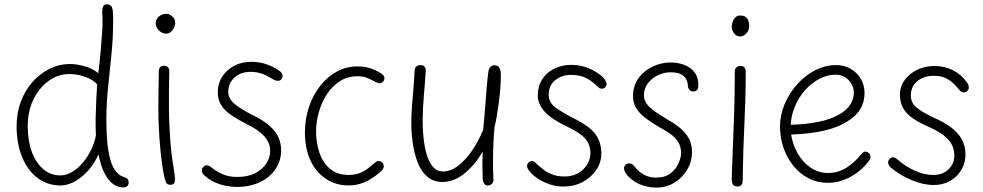

<svg xmlns="http://www.w3.org/2000/svg" viewBox="-20 -839 4501 879"><path d="M448 -779Q448 -792 449.5 -801Q451 -810 455.5 -814.5Q460 -819 469 -819Q481 -819 487.5 -813Q494 -807 496 -791.5Q498 -776 498 -748Q498 -668 490.5 -592Q483 -516 475 -441.5Q467 -367 467 -293Q467 -203 476.5 -146.5Q486 -90 505 -62Q524 -34 552 -27Q569 -22 569 -4Q569 6 563 12.5Q557 19 545 19Q504 19 474.5 -20Q445 -59 431 -133Q421 -109 403.5 -83.5Q386 -58 362.5 -37Q339 -16 312 -3Q285 10 257 10Q197 10 152 -24Q107 -58 81.5 -119.5Q56 -181 56 -262Q56 -322 75.5 -374Q95 -426 129.5 -464.5Q164 -503 208 -524.5Q252 -546 300 -546Q335 -546 371 -534.5Q407 -523 430 -504Q436 -551 440.5 -601Q445 -651 448 -697.5Q451 -744 448 -779ZM107 -262Q107 -195 125.5 -144.5Q144 -94 177.5 -65Q211 -36 257 -36Q284 -36 310.5 -52Q337 -68 359 -94Q381 -120 397 -153Q413 -186 419 -219Q417 -260 418 -305Q419 -350 421 -390Q423 -430 425 -453Q404 -475 369 -487.5Q334 -500 298 -500Q246 -500 202.5 -468.5Q159 -437 133 -383.5Q107 -330 107 -262Z M707 -515Q708 -527 714.5 -532.5Q721 -538 731 -538Q738 -538 743 -535.5Q748 -533 751.5 -528Q755 -523 755 -515Q754 -470 753.5 -426.5Q753 -383 753.5 -338Q754 -293 756.5 -245.5Q759 -198 764 -147Q768 -110 774.5 -73.5Q781 -37 781 -16Q781 -6 776.5 0.5Q772 7 761 7Q754 7 748 4.5Q742 2 738 -10Q731 -30 725 -67.5Q719 -105 714.5 -152Q710 -199 707.5 -248.5Q705 -298 705 -341Q705 -384 705.5 -415Q706 -446 706.5 -470Q707 -494 707 -515ZM693 -732Q693 -745 700 -755Q707 -765 718.5 -770.5Q730 -776 741 -776Q750 -776 759 -771Q768 -766 775 -757Q782 -748 782 -733Q782 -722 776 -710.5Q770 -699 761 -692Q752 -685 741 -685Q729 -685 718 -691.5Q707 -698 700 -709Q693 -720 693 -732Z M1260 -514Q1267 -509 1270.5 -503Q1274 -497 1274 -491Q1274 -483 1268 -476Q1262 -469 1252 -469Q1242 -469 1231 -475.5Q1220 -482 1205.5 -490Q1191 -498 1171.5 -504Q1152 -510 1126 -510Q1082 -510 1053.5 -484Q1025 -458 1025 -418Q1025 -388 1052.5 -364.5Q1080 -341 1133 -314Q1185 -289 1214 -263Q1243 -237 1255 -209.5Q1267 -182 1267 -150Q1267 -104 1242 -66Q1217 -28 1172 -6Q1127 16 1066 17Q1042 17 1015.5 12Q989 7 963.5 -4.5Q938 -16 917 -35Q910 -40 907 -46Q904 -52 904 -58Q904 -68 911 -75Q918 -82 927 -82Q936 -82 944.5 -75Q953 -68 965 -60Q982 -48 1006.5 -38.5Q1031 -29 1067 -29Q1116 -29 1149 -46.5Q1182 -64 1199.5 -91Q1217 -118 1217 -148Q1217 -184 1191 -214Q1165 -244 1109 -271Q1072 -290 1041.5 -310Q1011 -330 994 -355.5Q977 -381 977 -414Q977 -457 997.5 -488.5Q1018 -520 1052.5 -538Q1087 -556 1131 -556Q1167 -556 1199.5 -545Q1232 -534 1260 -514Z M1720 -506Q1732 -499 1736 -493Q1740 -487 1740 -481Q1740 -472 1733.5 -465Q1727 -458 1717 -458Q1714 -458 1709.5 -459.5Q1705 -461 1699 -464Q1673 -478 1656.5 -484Q1640 -490 1616 -490Q1573 -490 1538 -468.5Q1503 -447 1478.5 -410.5Q1454 -374 1440.5 -328.5Q1427 -283 1427 -236Q1427 -185 1442.5 -139.5Q1458 -94 1491 -66Q1524 -38 1577 -38Q1607 -38 1632.5 -49Q1658 -60 1684 -84Q1694 -92 1700.5 -97Q1707 -102 1713 -102Q1723 -102 1730 -95Q1737 -88 1737 -77Q1737 -71 1732.5 -64Q1728 -57 1717 -48Q1679 -17 1646 -3.5Q1613 10 1577 10Q1517 10 1471.5 -20.5Q1426 -51 1401 -105Q1376 -159 1376 -232Q1376 -296 1395 -351Q1414 -406 1447 -447.5Q1480 -489 1523.5 -512Q1567 -535 1616 -535Q1646 -535 1670.5 -528Q1695 -521 1720 -506Z M1863 -276Q1863 -313 1866 -352Q1869 -391 1872.5 -431.5Q1876 -472 1878 -514Q1878 -528 1886 -534.5Q1894 -541 1906 -541Q1913 -541 1918 -538.5Q1923 -536 1926.5 -529.5Q1930 -523 1929 -514Q1928 -490 1925.5 -461Q1923 -432 1920.5 -401.5Q1918 -371 1916.5 -341.5Q1915 -312 1915 -288Q1915 -222 1924.5 -169Q1934 -116 1954.5 -85Q1975 -54 2008 -54Q2044 -54 2078 -80.5Q2112 -107 2141.5 -150Q2171 -193 2192 -245Q2197 -293 2200.5 -341Q2204 -389 2207.5 -431.5Q2211 -474 2215 -505Q2217 -525 2225 -532.5Q2233 -540 2242 -540Q2254 -540 2260.5 -535Q2267 -530 2270 -520Q2273 -510 2273 -494Q2273 -469 2270.5 -435.5Q2268 -402 2263.5 -368Q2259 -334 2254 -305Q2249 -276 2244 -258Q2241 -225 2239 -184.5Q2237 -144 2237 -100.5Q2237 -57 2239 -17Q2240 -5 2232 2.5Q2224 10 2214 10Q2204 11 2197.5 2.5Q2191 -6 2190 -18Q2190 -41 2189 -58Q2188 -75 2188.5 -95Q2189 -115 2190 -145Q2155 -85 2107 -45.5Q2059 -6 2006 -6Q1963 -6 1935 -31Q1907 -56 1891.5 -97Q1876 -138 1869.5 -185Q1863 -232 1863 -276Z M2757 -453Q2757 -445 2750.5 -439Q2744 -433 2735 -433Q2727 -433 2720.5 -438.5Q2714 -444 2703 -454Q2687 -470 2660.5 -483Q2634 -496 2594 -496Q2552 -496 2522 -472Q2492 -448 2492 -406Q2492 -387 2501 -371Q2510 -355 2534.5 -338.5Q2559 -322 2603 -299Q2677 -263 2705 -226Q2733 -189 2733 -137Q2733 -95 2709.5 -60.5Q2686 -26 2647 -5.5Q2608 15 2560 15Q2527 15 2497 5Q2467 -5 2443.5 -20.5Q2420 -36 2406.5 -52Q2393 -68 2393 -79Q2393 -89 2400 -95.5Q2407 -102 2416 -102Q2422 -102 2427.5 -97.5Q2433 -93 2442 -84Q2452 -75 2468 -62.5Q2484 -50 2508 -40.5Q2532 -31 2564 -31Q2616 -31 2649.5 -63Q2683 -95 2683 -139Q2683 -177 2659 -204.5Q2635 -232 2577 -259Q2505 -293 2473.5 -328Q2442 -363 2442 -402Q2442 -444 2462 -475.5Q2482 -507 2517 -524.5Q2552 -542 2595 -542Q2637 -542 2673.5 -527Q2710 -512 2733.5 -491.5Q2757 -471 2757 -453Z M3177 -448Q3177 -431 3169.5 -425.5Q3162 -420 3153 -420Q3148 -420 3142.5 -423Q3137 -426 3133 -432.5Q3129 -439 3129 -451Q3129 -458 3124 -471.5Q3119 -485 3102.5 -496.5Q3086 -508 3049 -508Q3020 -508 2992 -494.5Q2964 -481 2946 -457.5Q2928 -434 2928 -403Q2928 -380 2942 -362Q2956 -344 2978.5 -328.5Q3001 -313 3026 -298Q3060 -279 3088 -257.5Q3116 -236 3132 -208.5Q3148 -181 3148 -143Q3148 -98 3125.5 -61Q3103 -24 3066.5 -2Q3030 20 2985 20Q2963 20 2939 14.5Q2915 9 2893.5 -3Q2872 -15 2854 -34Q2846 -43 2841.5 -51.5Q2837 -60 2837 -68Q2837 -79 2844.5 -85Q2852 -91 2861 -91Q2870 -91 2876 -86Q2882 -81 2887 -74Q2904 -52 2928.5 -39Q2953 -26 2983 -26Q3025 -26 3050 -45.5Q3075 -65 3086.5 -91.5Q3098 -118 3098 -138Q3098 -164 3088 -183.5Q3078 -203 3056 -220.5Q3034 -238 2998 -257Q2968 -275 2940 -295Q2912 -315 2895 -340Q2878 -365 2878 -398Q2878 -447 2903.5 -481.5Q2929 -516 2968.5 -534.5Q3008 -553 3049 -553Q3085 -553 3114 -541.5Q3143 -530 3160.5 -507Q3178 -484 3177 -448Z M3344 -511Q3344 -520 3347 -525.5Q3350 -531 3356 -534Q3362 -537 3369 -537Q3381 -537 3387.5 -531Q3394 -525 3394 -511Q3394 -434 3392 -374.5Q3390 -315 3387.5 -261Q3385 -207 3383 -147.5Q3381 -88 3380 -12Q3380 2 3373.5 8.5Q3367 15 3356 15Q3345 15 3339.5 10Q3334 5 3332 -2.5Q3330 -10 3330 -18Q3330 -29 3331.5 -67.5Q3333 -106 3335 -161.5Q3337 -217 3339.5 -279.5Q3342 -342 3343 -403Q3344 -464 3344 -511ZM3330 -717Q3330 -728 3334.5 -740Q3339 -752 3347.5 -760Q3356 -768 3368 -768Q3386 -768 3395 -760.5Q3404 -753 3407 -741.5Q3410 -730 3410 -721Q3410 -702 3398 -687Q3386 -672 3368 -672Q3352 -672 3341 -686Q3330 -700 3330 -717Z M3770 -2Q3722 -2 3682 -22.5Q3642 -43 3612.5 -79.5Q3583 -116 3567 -162.5Q3551 -209 3551 -260Q3551 -312 3572 -362Q3593 -412 3629 -452.5Q3665 -493 3711.5 -517Q3758 -541 3808 -541Q3845 -541 3874.5 -524Q3904 -507 3921 -478Q3938 -449 3938 -413Q3938 -373 3919.5 -341Q3901 -309 3862 -285Q3816 -255 3751 -240.5Q3686 -226 3602 -223Q3609 -176 3632.5 -135.5Q3656 -95 3692 -71Q3728 -47 3771 -47Q3814 -47 3851.5 -69Q3889 -91 3923 -133Q3928 -139 3932.5 -142Q3937 -145 3942 -145Q3948 -145 3953.5 -141.5Q3959 -138 3962 -133Q3965 -128 3965 -122Q3966 -117 3963 -111Q3960 -105 3954 -97Q3921 -55 3872 -28.5Q3823 -2 3770 -2ZM3600 -268Q3665 -269 3723.5 -280.5Q3782 -292 3820 -314Q3851 -330 3870 -356.5Q3889 -383 3889 -415Q3889 -436 3878 -455Q3867 -474 3848.5 -485.5Q3830 -497 3806 -497Q3767 -497 3731 -478Q3695 -459 3666 -426.5Q3637 -394 3619.5 -352.5Q3602 -311 3600 -268Z M4405 -464Q4411 -456 4413 -451Q4415 -446 4415 -440Q4416 -433 4412.5 -427.5Q4409 -422 4403 -419Q4397 -416 4390 -416Q4382 -416 4375 -424Q4368 -432 4359 -442Q4339 -466 4314.5 -479Q4290 -492 4257 -492Q4209 -492 4179.5 -467.5Q4150 -443 4150 -401Q4150 -370 4173.5 -349Q4197 -328 4251 -302Q4300 -281 4333 -256.5Q4366 -232 4383 -201.5Q4400 -171 4400 -131Q4400 -93 4381 -61Q4362 -29 4329.5 -10.5Q4297 8 4255 8Q4206 8 4152 -15Q4098 -38 4057 -73Q4051 -79 4048.5 -84.5Q4046 -90 4046 -95Q4046 -104 4053 -111.5Q4060 -119 4068 -119Q4073 -119 4078.5 -116Q4084 -113 4091 -107Q4127 -76 4169.5 -57Q4212 -38 4252 -38Q4296 -38 4322.5 -64Q4349 -90 4349 -127Q4349 -171 4319 -202.5Q4289 -234 4226 -261Q4180 -281 4152.5 -302Q4125 -323 4112.5 -348Q4100 -373 4100 -405Q4100 -443 4121.5 -472.5Q4143 -502 4179 -519.5Q4215 -537 4258 -537Q4303 -537 4341.5 -518Q4380 -499 4405 -464Z"/></svg>

Font: Playpen Sans ExtraLight
Style: Regular
Weight: 250
Designer: Laura Meseguer, Veronika Burian, José Scaglione
Foundry: TypeTogether
Version: Version 1.001